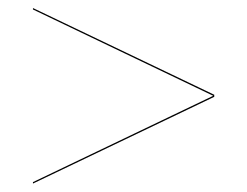

<svg xmlns="http://www.w3.org/2000/svg" viewBox="-20 -620 600 466"><path d="M500 -390 60 -600.5V-597L497.5 -387.5L60 -178V-174.5L500 -385Z"/></svg>

Font: Bodoni* 48pt
Style: Italic
Weight: 400
Italic angle: -13°
Version: Version 2.3